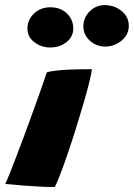

<svg xmlns="http://www.w3.org/2000/svg" viewBox="-66 -731 524 752"><path d="M148.5 1.5Q123 1.5 91.8 0Q60.5 -1.5 25.8 -4.2Q-9 -7 -45.5 -10.5Q-40 -21.5 -28.2 -50.8Q-16.5 -80 -1 -120.5Q14.5 -161 31.5 -207Q48.5 -253 65 -298.5Q81.5 -344 95.2 -383Q109 -422 117.5 -448Q140.5 -454 174.5 -456.5Q208.5 -459 241.5 -459.5Q274.5 -460 294 -460Q292 -442.5 283 -406.2Q274 -370 260.2 -323Q246.5 -276 230.8 -225.8Q215 -175.5 199.2 -129.5Q183.5 -83.5 170.2 -48.8Q157 -14 148.5 1.5ZM131 -545Q96 -545 68.8 -565.5Q41.5 -586 41.5 -618.5Q41.5 -654 67.5 -678.2Q93.5 -702.5 130.5 -702.5Q171.5 -702.5 196.2 -678.2Q221 -654 221 -619.5Q221 -587 194.5 -566Q168 -545 131 -545ZM347 -548.5Q312 -548.5 286.2 -571.5Q260.5 -594.5 260.5 -628Q260.5 -662 285.2 -686.5Q310 -711 344 -711Q382 -711 410.2 -688Q438.5 -665 438.5 -629.5Q438.5 -605.5 424.8 -587.2Q411 -569 390 -558.8Q369 -548.5 347 -548.5Z"/></svg>

Font: Grandstander Thin Black
Style: Italic
Weight: 900
Italic angle: -15°
Version: Version 1.200